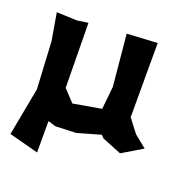

<svg xmlns="http://www.w3.org/2000/svg" viewBox="-123 -611 874 904"><g transform="rotate(20 314.0 -158.5)"><path d="M19.5 -471.7 43 -335 55.7 -98.6 10.7 141.6 158.2 180.7V107.4V23.4L196.3 35.2L300.8 31.2L416 -2L429.7 11.7L526.4 50.8L627.9 -9.8L566.4 -59.6L515.6 -126V-498L363.3 -489.3L387.7 -231.4L376 -117.2L235.4 -92.8L180.7 -151.4L176.8 -475.6L122.1 -467.8Z"/></g></svg>

Font: MaokenAssortedSans-Lite
Style: Lite
Weight: 400
Version: Version 1.400